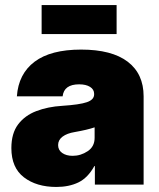

<svg xmlns="http://www.w3.org/2000/svg" viewBox="-20 -721 623 750"><path d="M200.2 9.3Q122.6 9.3 73.5 -28.3Q24.4 -65.9 24.4 -142.6Q24.4 -200.2 50.8 -235.1Q77.1 -270 122.1 -287.1Q167 -304.2 222.7 -307.6Q291 -312 319.3 -321.8Q347.7 -331.5 347.7 -352.5V-354.5Q347.7 -371.6 331.8 -381.6Q315.9 -391.6 289.1 -391.6Q230 -391.6 224.6 -344.7H45.9Q52.2 -432.6 115.2 -480Q178.2 -527.3 296.9 -527.3Q416.5 -527.3 478.8 -480Q541 -432.6 541 -344.7V0H350.6V-72.3H348.6Q323.2 -26.4 286.4 -8.5Q249.5 9.3 200.2 9.3ZM263.7 -112.3Q295.4 -112.3 322.5 -130.4Q349.6 -148.4 349.6 -182.6V-223.6Q321.8 -213.9 271.5 -205.1Q241.7 -200.2 224.4 -187.3Q207 -174.3 207 -154.3Q207 -134.8 222.9 -123.5Q238.8 -112.3 263.7 -112.3ZM435.5 -701.2V-587.9H142.6V-701.2Z"/></svg>

Font: Inter Display Black
Style: Regular
Weight: 900
Designer: Rasmus Andersson
Foundry: rsms
Version: Version 4.000;git-a52131595